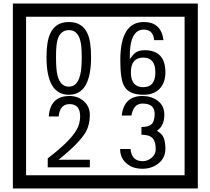

<svg xmlns="http://www.w3.org/2000/svg" viewBox="-20 -980 1195 1090"><path d="M1103 90H53V-960H1103ZM1028 15V-885H128V15ZM497 -656Q497 -442 371 -442Q244 -442 244 -656Q244 -744 265 -789Q294 -855 371 -855Q448 -855 477 -789Q497 -745 497 -656ZM444 -656Q444 -723 435 -752Q420 -809 371 -809Q322 -809 306 -752Q298 -723 298 -656Q298 -587 306 -553Q322 -488 371 -488Q419 -488 435 -554Q444 -587 444 -656ZM919 -569Q919 -511 886.5 -476.5Q854 -442 795 -442Q711 -442 684 -493Q663 -531 663 -639Q663 -855 797 -855Q895 -855 908 -752H855Q850 -812 796 -812Q713 -812 717 -645Q738 -673 748 -680Q768 -695 801 -695Q919 -695 919 -569ZM862 -569Q862 -653 793 -653Q723 -653 723 -569Q723 -485 793 -485Q862 -485 862 -569ZM490 -30H251V-81Q372 -173 412 -238Q435 -276 435 -319Q435 -389 375 -389Q320 -389 313 -319H257Q265 -435 375 -435Q423 -435 456.5 -405Q490 -375 490 -327Q490 -271 466 -229Q428 -165 312 -73H490ZM919 -136Q919 -84 880.5 -53Q842 -22 789 -22Q734 -22 700 -51Q662 -82 662 -134H721Q727 -65 790 -65Q818 -65 841 -84.5Q864 -104 864 -132Q864 -177 846 -196Q828 -215 783 -215V-259Q825 -259 841.5 -276Q858 -293 858 -334Q858 -392 789 -392Q738 -392 726 -324H671Q684 -435 788 -435Q839 -435 874 -409Q913 -380 913 -330Q913 -265 871 -238Q895 -222 903 -210Q919 -185 919 -136Z"/></svg>

Font: Unicode BMP Fallback SIL
Style: Regular
Weight: 400
Foundry: NRSI, SIL International
Version: Version 5.1 Based on Unicode 5.1